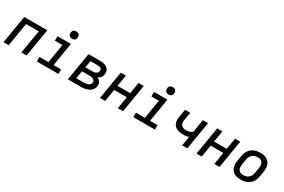

<svg xmlns="http://www.w3.org/2000/svg" viewBox="107 -1916 4585 3102"><g transform="rotate(30 2400.0 -365.5)"><path d="M29 0 115 -520H545L459 0H362L434 -436H198L126 0Z M1054 0H651V-84H818L876 -436H736L737 -520H986L914 -84H1054ZM960 -601Q944 -601 928.5 -606.5Q913 -612 904 -624.5Q895 -637 892.5 -653.5Q890 -670 892 -687Q894 -698 900 -709Q906 -720 916 -727Q926 -734 937.5 -736.5Q949 -739 961 -739Q977 -739 992.5 -733.5Q1008 -728 1017 -715.5Q1026 -703 1029 -686.5Q1032 -670 1029 -653Q1027 -642 1021 -631Q1015 -620 1005 -613Q995 -606 983.5 -603.5Q972 -601 960 -601Z M1229 0 1315 -520H1530Q1554 -520 1577.5 -517Q1601 -514 1622.5 -506Q1644 -498 1662 -484.5Q1680 -471 1691 -452Q1702 -433 1705.5 -409.5Q1709 -386 1705 -362Q1702 -347 1696 -331.5Q1690 -316 1679 -303.5Q1668 -291 1654 -282Q1640 -273 1625 -267Q1644 -259 1659.5 -247Q1675 -235 1685.5 -218Q1696 -201 1698.5 -180Q1701 -159 1698 -138Q1694 -115 1682 -92.5Q1670 -70 1651 -53.5Q1632 -37 1609 -26.5Q1586 -16 1562.5 -10Q1539 -4 1516 -2Q1493 0 1469 0ZM1510 -310Q1525 -310 1541 -312.5Q1557 -315 1572 -322.5Q1587 -330 1597.5 -343.5Q1608 -357 1610 -373Q1613 -389 1607.5 -403Q1602 -417 1589 -424.5Q1576 -432 1561 -434.5Q1546 -437 1530 -437H1397L1376 -310ZM1338 -83H1469Q1482 -83 1495.5 -84Q1509 -85 1522.5 -87.5Q1536 -90 1549 -94.5Q1562 -99 1574 -107Q1586 -115 1594 -127.5Q1602 -140 1604 -153Q1606 -166 1602.5 -178.5Q1599 -191 1590 -200Q1581 -209 1569.5 -214Q1558 -219 1545 -222Q1532 -225 1518.5 -226Q1505 -227 1492 -227H1362Z M1829 0 1915 -520H2012L1977 -310H2213L2248 -520H2345L2259 0H2162L2199 -226H1963L1926 0Z M2854 0H2451V-84H2618L2676 -436H2536L2537 -520H2786L2714 -84H2854ZM2760 -601Q2744 -601 2728.5 -606.5Q2713 -612 2704 -624.5Q2695 -637 2692.5 -653.5Q2690 -670 2692 -687Q2694 -698 2700 -709Q2706 -720 2716 -727Q2726 -734 2737.5 -736.5Q2749 -739 2761 -739Q2777 -739 2792.5 -733.5Q2808 -728 2817 -715.5Q2826 -703 2829 -686.5Q2832 -670 2829 -653Q2827 -642 2821 -631Q2815 -620 2805 -613Q2795 -606 2783.5 -603.5Q2772 -601 2760 -601Z M3362 0 3391 -174Q3369 -166 3346.5 -162Q3324 -158 3302 -158Q3277 -158 3252.5 -159.5Q3228 -161 3204.5 -167Q3181 -173 3161 -184Q3141 -195 3125 -211.5Q3109 -228 3100 -249.5Q3091 -271 3088 -295Q3085 -319 3087.5 -344Q3090 -369 3094 -393L3115 -520H3212L3189 -380Q3185 -361 3183.5 -342Q3182 -323 3187.5 -306Q3193 -289 3204 -276Q3215 -263 3231 -255Q3247 -247 3265 -244.5Q3283 -242 3302 -242Q3329 -242 3356.5 -251.5Q3384 -261 3408 -278L3448 -520H3545L3459 0Z M3629 0 3715 -520H3812L3777 -310H4013L4048 -520H4145L4059 0H3962L3999 -226H3763L3726 0Z M4455 8Q4423 8 4392 2.5Q4361 -3 4335.5 -17.5Q4310 -32 4291.5 -55.5Q4273 -79 4263.5 -107.5Q4254 -136 4254 -167.5Q4254 -199 4259 -231L4276 -331Q4280 -358 4290 -385Q4300 -412 4317 -436Q4334 -460 4358 -478.5Q4382 -497 4409 -508.5Q4436 -520 4463.5 -524Q4491 -528 4518 -528Q4550 -528 4581 -522.5Q4612 -517 4638 -502.5Q4664 -488 4682.5 -464.5Q4701 -441 4710 -412.5Q4719 -384 4719.5 -352.5Q4720 -321 4715 -289L4698 -189Q4694 -162 4684 -135Q4674 -108 4657 -84Q4640 -60 4616 -41.5Q4592 -23 4565 -11.5Q4538 0 4510 4Q4482 8 4455 8ZM4455 -76Q4472 -76 4489.5 -79Q4507 -82 4523.5 -89.5Q4540 -97 4554.5 -109Q4569 -121 4579 -136.5Q4589 -152 4595 -169Q4601 -186 4603 -203L4620 -303Q4623 -321 4623.5 -338.5Q4624 -356 4620 -372.5Q4616 -389 4607 -403.5Q4598 -418 4584.5 -427Q4571 -436 4553.5 -440Q4536 -444 4518 -444Q4501 -444 4483.5 -441Q4466 -438 4450 -430.5Q4434 -423 4419.5 -411Q4405 -399 4395 -383.5Q4385 -368 4379 -351Q4373 -334 4370 -317L4354 -217Q4351 -199 4350.5 -181.5Q4350 -164 4353.5 -147.5Q4357 -131 4366.5 -116.5Q4376 -102 4389.5 -93Q4403 -84 4420 -80Q4437 -76 4455 -76Z"/></g></svg>

Font: Iosevka Md Ex Obl
Style: Regular
Weight: 500
Width: 7
Italic angle: -9°
Monospace: yes
Designer: Belleve Invis
Foundry: Belleve Invis
Version: Version 32.5.0; ttfautohint (v1.8.4)